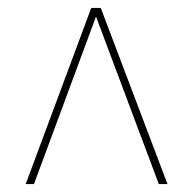

<svg xmlns="http://www.w3.org/2000/svg" viewBox="-20 -734 488 486"><path d="M45 -268 211 -714H235L404 -268H382L223 -692L66 -268Z"/></svg>

Font: Noto Serif Display Condensed Light
Style: Regular
Weight: 300
Width: 3
Designer: Monotype Design Team
Foundry: Monotype Imaging Inc.
Version: Version 2.009